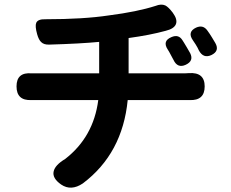

<svg xmlns="http://www.w3.org/2000/svg" viewBox="-20 -782 1020 848"><path d="M250 33Q210 5 217 -25Q223 -53 268 -80Q393 -177 414 -340H279H144Q132 -340 119 -340Q53 -337 53 -400.5Q53 -464 120 -458Q132 -458 143 -458H280H418V-597Q335 -589 198 -585Q174 -584 162 -596Q151 -606 144 -631Q134 -667 140 -681Q147 -698 181 -697Q349 -697 461 -714Q586 -730 667 -756Q692 -766 710 -758Q724 -751 743 -726Q765 -696 757 -675.5Q749 -655 712 -646Q643 -627 548 -614V-458H795Q807 -458 814 -459Q884 -464 884 -400.5Q884 -337 817 -340Q808 -340 798 -340H544Q521 -104 346 28Q294 63 250 33ZM746 -518Q744 -522 740 -529Q735 -539 732 -544Q727 -554 721 -563Q696 -601 737 -618Q769 -632 786 -604Q788 -600 793 -593Q801 -580 805 -573Q810 -565 820 -547Q837 -513 800.5 -496Q764 -479 746 -518ZM858 -560Q854 -570 844 -586Q838 -595 832 -604Q806 -641 846 -660Q877 -674 896 -647Q900 -642 906.5 -632Q913 -622 916 -617Q921 -608 931 -592Q951 -557 914 -539Q878 -522 858 -560Z"/></svg>

Font: GenSenRounded2 TW B
Style: Regular
Weight: 700
Version: Version 2.000;PS 2;hotconv 16.6.51;makeotf.lib2.5.65220 DEVE